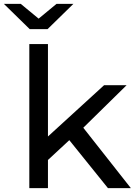

<svg xmlns="http://www.w3.org/2000/svg" viewBox="-60 -969 696 989"><path d="M91 -742V0H187V-145L297 -247L496 0H614L369 -311L592 -530H476L187 -266V-742ZM93 -819H185L318 -949H231L139 -873L47 -949H-40Z"/></svg>

Font: Malon Grotesk Med
Style: Regular
Weight: 500
Designer: Julieta Ulanovsky
Foundry: Julieta Ulanovsky
Version: Version 7.200